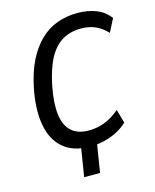

<svg xmlns="http://www.w3.org/2000/svg" viewBox="-128 -800 850 1050"><g transform="rotate(-15 297.0 -275.5)"><path d="M216 163 249 -42H339L306 163ZM292 10Q196 10 140 -38.5Q84 -87 68.5 -175Q53 -263 77 -382Q95 -469 126.5 -531Q158 -593 200.5 -634Q243 -675 296.5 -694.5Q350 -714 412 -714Q471 -714 518 -695.5Q565 -677 594 -637L556 -563Q525 -596 489.5 -611.5Q454 -627 408 -627Q350 -627 304.5 -601Q259 -575 227.5 -517.5Q196 -460 177 -367Q158 -271 166 -206.5Q174 -142 209.5 -109.5Q245 -77 308 -77Q355 -77 398 -93.5Q441 -110 483 -146L505 -69Q478 -43 444.5 -26Q411 -9 372.5 0.5Q334 10 292 10Z"/></g></svg>

Font: Nunito Sans 10pt Condensed SemiBold
Style: Italic
Weight: 600
Width: 3
Italic angle: -9°
Designer: Vernon Adams
Foundry: Vernon Adams
Version: Version 3.101;gftools[0.9.27]